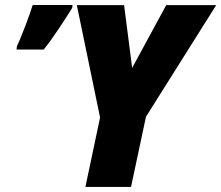

<svg xmlns="http://www.w3.org/2000/svg" viewBox="-20 -734 869 754"><path d="M315.4 0 373 -272.5 281.7 -713.9H467.3L499 -467.3L632.8 -713.9H829.1L553.2 -275.4L494.6 0ZM44.9 -539.6 46.4 -552.7Q53.2 -566.4 61.8 -587.6Q70.3 -608.9 79.6 -632.8Q88.9 -656.7 96.4 -678.2Q104 -699.7 108.4 -714.4H264.6L263.7 -703.1Q252 -684.6 238.8 -663.8Q225.6 -643.1 211.4 -622.1Q197.3 -601.1 182.4 -580.1Q167.5 -559.1 151.9 -539.6Z"/></svg>

Font: Open Sans SemiCondensed ExtraBold
Style: Italic
Weight: 800
Width: 4
Italic angle: -12°
Designer: Monotype Design Team
Foundry: Monotype Imaging Inc.
Version: Version 3.003